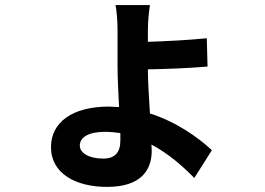

<svg xmlns="http://www.w3.org/2000/svg" viewBox="-20 -654 1040 753"><path d="M452 -132V-102C452 -56 430 -32 385 -32C329 -32 293 -54 293 -83C293 -116 328 -137 392 -137C412 -137 432 -135 452 -132ZM568 -634H433C437 -616 441 -574 441 -535C441 -500 441 -433 441 -394C441 -349 444 -290 447 -234L407 -236C262 -236 180 -173 180 -77C180 28 279 79 400 79C534 79 575 12 575 -62L574 -87C642 -51 699 0 742 44L811 -65C757 -115 672 -176 568 -209C564 -273 560 -339 560 -382C627 -383 727 -387 794 -393L791 -504C724 -497 626 -492 560 -490V-537C560 -572 565 -615 568 -634Z"/></svg>

Font: Noto Sans CJK SC
Style: Bold
Weight: 700
Designer: Ryoko NISHIZUKA 西塚涼子 (kana, bopomofo & ideographs); Paul D. Hunt (Latin, Greek & Cyrillic); Sandoll Communications 산돌커뮤니
Foundry: Adobe
Version: Version 2.004;hotconv 1.0.118;makeotfexe 2.5.65603